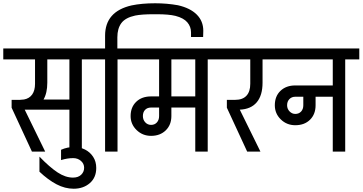

<svg xmlns="http://www.w3.org/2000/svg" viewBox="-30 -926 2215 1173"><path d="M556 -563H470V0H394V-256H121L246 0H165L41 -268V-316H92Q100 -316 114 -318H116Q149 -324 166.5 -348.5Q184 -373 184 -414V-563H-10V-630H556ZM394 -563H259V-421Q259 -358 236 -318H394Z M416 159Q448 159 466 141.5Q484 124 484 99Q484 74 464.5 57Q445 40 417 40Q381 40 343 52V-11Q382 -28 422 -28Q458 -28 489 -12.5Q520 3 539 32Q558 61 558 100Q558 159 518.5 193Q479 227 420 227Q367 227 315.5 200Q264 173 211 123V31Q274 96 322 127.5Q370 159 416 159Z M1212 -738Q1212 -709 1211 -700H1137V-728Q1137 -763 1114.5 -789.5Q1092 -816 1042 -829Q1001 -839 929 -839H907Q836 -839 796 -831Q736 -818 711.5 -785Q687 -752 687 -698V-630H774V-563H688V0H612V-563H526V-630H612V-708Q612 -856 774 -893Q836 -906 918 -906Q990 -906 1057 -894Q1132 -877 1172 -837Q1212 -797 1212 -738Z M1325 -563H1239V0H1163V-269H1017V-217Q1017 -163 982.5 -129.5Q948 -96 893 -96Q841 -96 804.5 -131.5Q768 -167 768 -217Q768 -271 802 -304Q836 -337 893 -337H942V-563H754V-630H1325ZM1163 -337V-563H1017V-337ZM942 -269H893Q870 -269 856.5 -255Q843 -241 843 -217Q843 -194 857.5 -178.5Q872 -163 893 -163Q915 -163 928.5 -178Q942 -193 942 -217Z M1658 -563H1574V-421Q1574 -343 1538.5 -301Q1503 -259 1435 -256L1561 0H1480L1356 -268V-316H1407Q1452 -316 1475.5 -341Q1499 -366 1499 -414V-563H1305V-630H1658Z M2165 -563H2079V0H2003V-335H1898V-283Q1898 -228 1864 -194.5Q1830 -161 1774 -161Q1722 -161 1685.5 -196.5Q1649 -232 1649 -283Q1649 -338 1683.5 -371Q1718 -404 1774 -404H2003V-563H1638V-630H2165ZM1823 -335H1774Q1752 -335 1738 -320.5Q1724 -306 1724 -283Q1724 -261 1739 -245.5Q1754 -230 1774 -230Q1796 -230 1809.5 -244.5Q1823 -259 1823 -283Z"/></svg>

Font: Pragati Narrow
Style: Regular
Weight: 400
Designer: Hector Gatti, Marcela Romero, Pablo Cosgaya and Nicolas Silva
Foundry: Omnibus-Type
Version: Version 1.010; ttfautohint (v1.3)